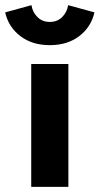

<svg xmlns="http://www.w3.org/2000/svg" viewBox="-57 -724 386 744"><path d="M65 -704Q69 -677 88 -658Q107 -639 136 -639Q165 -639 184 -658Q203 -677 207 -704L309 -676Q296 -619 250 -584Q204 -549 136 -549Q68 -549 22 -584Q-24 -619 -37 -676ZM64 -476H208V0H64Z"/></svg>

Font: Post Grotesk Bold
Style: Bold
Weight: 700
Version: Version 1.0